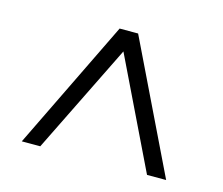

<svg xmlns="http://www.w3.org/2000/svg" viewBox="-68 -797 675 582"><g transform="rotate(15 269.5 -506.5)"><path d="M43 -303 241 -710H299L496 -303H436L270 -646L101 -303Z"/></g></svg>

Font: PTCRaleway
Style: Regular
Weight: 400
Designer: Matt McInerney, Pablo Impallari, Rodrigo Fuenzalida
Foundry: Matt McInerney, Pablo Impallari, Rodrigo Fuenzalida
Version: Version 3.000g; ttfautohint (v1.5) -l 8 -r 28 -G 28 -x 14 -D